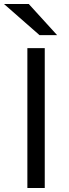

<svg xmlns="http://www.w3.org/2000/svg" viewBox="-37 -941 344 961"><path d="M161 -765 -17 -921H107L249 -765ZM100 0V-700H187V0Z"/></svg>

Font: Overpass
Style: Regular
Weight: 400
Designer: Delve Withrington, Thomas Jockin
Foundry: Delve Fonts
Version: Version 3.000;DELV;Overpass